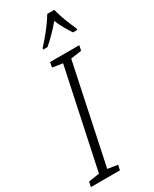

<svg xmlns="http://www.w3.org/2000/svg" viewBox="-295 -1009 852 1065"><g transform="rotate(-30 131.5 -476.5)"><path d="M-54 0 -47 -32 22 -42 156 -672 91 -682 97 -714H284L277 -682L208 -672L75 -42L139 -32L132 0ZM100 -802Q131 -835 163 -875.5Q195 -916 217 -953H262Q266 -934 276 -904.5Q286 -875 297.5 -847Q309 -819 317 -802L316 -793H289Q275 -814 259 -842Q243 -870 231 -900Q207 -871 180 -843.5Q153 -816 126 -793H98Z"/></g></svg>

Font: Noto Sans ExtraCondensed Light
Style: Italic
Weight: 300
Width: 2
Italic angle: -12°
Designer: Monotype Design Team
Foundry: Monotype Imaging Inc.
Version: Version 2.013; ttfautohint (v1.8.4.7-5d5b)